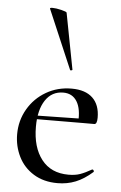

<svg xmlns="http://www.w3.org/2000/svg" viewBox="-53 -769 518 819"><g transform="rotate(5 205.5 -359.5)"><path d="M35 -181Q35 -240 63.5 -289Q92 -338 141 -366.5Q190 -395 250 -395Q309 -395 340 -365.5Q371 -336 371 -281Q371 -253 359 -253H290Q294 -312 274.5 -343.5Q255 -375 216 -375Q167 -375 139.5 -333.5Q112 -292 112 -220Q112 -132 152.5 -80Q193 -28 268 -28Q297 -28 318 -35.5Q339 -43 367 -59H368Q371 -59 373.5 -55.5Q376 -52 374 -49Q338 -17 302 -2.5Q266 12 224 12Q165 12 122 -14.5Q79 -41 57 -85.5Q35 -130 35 -181ZM88 -267 312 -271V-253L89 -252ZM138 -731Q154 -731 176.5 -725.5Q199 -720 200 -716L246 -476Q247 -474 242 -472.5Q237 -471 236 -474L128 -727Q127 -731 138 -731Z"/></g></svg>

Font: Cormorant Infant Medium
Style: Regular
Weight: 500
Designer: Christian Thalmann (Catharsis Fonts)
Foundry: Catharsis Fonts
Version: Version 4.000